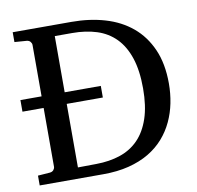

<svg xmlns="http://www.w3.org/2000/svg" viewBox="-76 -750 848 828"><g transform="rotate(-10 348.0 -335.5)"><path d="M14.2 -377H106.9V-602.1Q106.9 -609.4 101.3 -616.2Q95.7 -623 85 -624L32.2 -627.9V-670.9H290Q368.7 -670.9 436 -651.1Q503.4 -631.3 552.5 -590.3Q601.6 -549.3 629.4 -486.3Q657.2 -423.3 657.2 -336.9Q657.2 -293 648.9 -251.2Q640.6 -209.5 623 -171.9Q605.5 -134.3 577.9 -102.8Q550.3 -71.3 511.7 -48.3Q473.1 -25.4 423.1 -12.7Q373 0 310.1 0H32.2V-43L85 -46.9Q95.7 -47.9 101.3 -54.7Q106.9 -61.5 106.9 -68.8V-326.2H14.2ZM543.9 -335Q543.9 -413.6 525.6 -468.5Q507.3 -523.4 473.4 -557.9Q439.5 -592.3 391.4 -607.7Q343.3 -623 284.2 -623H208V-377H366.2V-326.2H208V-47.9L289.1 -48.8Q346.7 -49.3 393.8 -65.2Q440.9 -81.1 474.1 -115.2Q507.3 -149.4 525.6 -203.6Q543.9 -257.8 543.9 -335Z"/></g></svg>

Font: Charis SIL
Style: Regular
Weight: 400
Foundry: SIL International
Version: Version 4.112